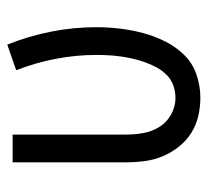

<svg xmlns="http://www.w3.org/2000/svg" viewBox="-42 -534 583 540"><g transform="rotate(-90 250.0 -263.5)"><path d="M246 8Q219 8 193.5 2Q168 -4 146 -18Q124 -32 107.5 -53Q91 -74 81 -98Q71 -122 67.5 -148Q64 -174 64 -200V-520H142V-200Q142 -176 146.5 -151.5Q151 -127 164 -106.5Q177 -86 199 -74Q221 -62 245 -62Q263 -62 280 -68Q297 -74 309.5 -86.5Q322 -99 330.5 -114.5Q339 -130 345 -146.5Q351 -163 355 -180Q359 -197 361.5 -214.5Q364 -232 365 -249.5Q366 -267 366 -285Q366 -342 355 -399Q344 -456 323 -510L395 -535Q419 -475 431.5 -412Q444 -349 444 -284Q444 -251 440 -218Q436 -185 427.5 -153Q419 -121 404 -91Q389 -61 366 -37.5Q343 -14 311 -3Q279 8 246 8Z"/></g></svg>

Font: Iosevka Term
Style: Regular
Weight: 400
Monospace: yes
Designer: Belleve Invis
Foundry: Belleve Invis
Version: Version 30.0.1